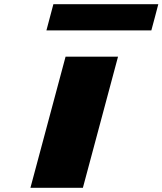

<svg xmlns="http://www.w3.org/2000/svg" viewBox="-20 -895 774 915"><path d="M125 0H375Q402.8 -104 458.7 -312.3Q514.6 -520.5 542.5 -625H292.5Q264.6 -520.5 208.7 -312.3Q152.8 -104 125 0ZM201.2 -750H701.2Q707 -771 718 -812.5Q729 -854 734.4 -875H234.4Q229 -854 217.8 -812.5Q206.5 -771 201.2 -750Z"/></svg>

Font: Faithful 32x
Style: BoldOblique
Weight: 400
Foundry: Faithful Resource Pack
Version: Version 1.0; January 27, 2023